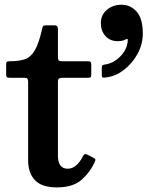

<svg xmlns="http://www.w3.org/2000/svg" viewBox="-20 -779 649 812"><path d="M381.5 -96Q362.5 -52.5 326 -19.5Q289.5 13.5 220.5 13.5Q156.5 13.5 127.8 -17Q99 -47.5 99 -101V-432.5Q99 -442 96 -446Q93 -450 83.5 -450H22.5Q12.5 -450 9.2 -452.8Q6 -455.5 6 -465.5V-505Q6 -515.5 9 -517.8Q12 -520 22 -520Q59 -520 84 -528Q109 -536 126.5 -564.8Q144 -593.5 158 -656.5Q160 -665.5 162.2 -668.8Q164.5 -672 176.5 -672H211Q225 -672 225 -657V-537Q225 -526 229 -523Q233 -520 243.5 -520H350.5Q360 -520 363 -517Q366 -514 366 -504.5V-462.5Q366 -454 362.2 -452Q358.5 -450 350.5 -450H244Q234.5 -450 229.8 -447Q225 -444 225 -433.5V-121Q225 -65.5 266.5 -65.5Q303.5 -65.5 330.5 -117.5Q334.5 -125 337.5 -126.8Q340.5 -128.5 349.5 -125L372.5 -113Q380 -109.5 382.5 -106.2Q385 -103 381.5 -96ZM406.5 -682Q406.5 -716 432.2 -737.5Q458 -759 493 -759Q532.5 -759 558.2 -729.5Q584 -700 584 -637Q584 -592.5 561.8 -551.5Q539.5 -510.5 503.2 -482.8Q467 -455 424 -451Q417 -450 413.8 -451.5Q410.5 -453 410.5 -461V-494Q410.5 -501 413.8 -503Q417 -505 423 -506Q460.5 -511 489.8 -541.5Q519 -572 520.5 -610Q520.5 -617.5 511 -612Q499.5 -605 477.5 -605Q445 -605 425.8 -626.8Q406.5 -648.5 406.5 -682Z"/></svg>

Font: Besley SemiBold
Style: Regular
Weight: 600
Designer: Owen Earl
Foundry: indestructible type*
Version: Version 2.001; ttfautohint (v1.8.3)